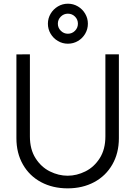

<svg xmlns="http://www.w3.org/2000/svg" viewBox="-20 -1018 742 1053"><path d="M352.3 -778.3Q322.8 -778.3 297.7 -793.1Q272.5 -807.8 257.6 -833Q242.7 -858.2 242.7 -888Q242.7 -917.5 257.6 -942.7Q272.5 -967.8 297.7 -982.8Q322.8 -997.7 352.3 -997.7Q382.2 -997.7 407.3 -982.8Q432.5 -967.8 447.2 -942.7Q462 -917.5 462 -888Q462 -858.2 447.2 -833Q432.5 -807.8 407.3 -793.1Q382.2 -778.3 352.3 -778.3ZM352.3 -833Q375.3 -833 391.3 -849.2Q407.3 -865.5 407.3 -888Q407.3 -911 391.3 -927Q375.3 -943 352.3 -943Q329.8 -943 313.6 -927Q297.3 -911 297.3 -888Q297.3 -865.5 313.6 -849.2Q329.8 -833 352.3 -833ZM351 15Q269.2 15 205.3 -19.1Q141.5 -53.2 105.8 -115.7Q70 -178.2 70 -260V-719.7L144 -720V-269.7Q144 -198.8 175 -150.2Q206 -101.5 253.7 -77.9Q301.3 -54.3 351 -54.3Q400.8 -54.3 448.5 -78.1Q496.2 -101.8 527.1 -150.5Q558 -199.2 558 -269.7V-720H632V-260Q632 -178.5 596.2 -116Q560.5 -53.5 496.7 -19.2Q432.8 15 351 15Z"/></svg>

Font: Hauora
Style: Regular
Weight: 400
Designer: Wayne Shih
Foundry: WCYS
Version: Version 1.001